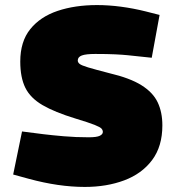

<svg xmlns="http://www.w3.org/2000/svg" viewBox="-20 -729 700 758"><path d="M315 9Q263 9 208 1Q153 -7 94 -23L32 -40L67 -210L153 -199Q186 -195 232.5 -191Q279 -187 330 -187Q362 -187 374 -193Q386 -199 386 -208Q386 -215 381 -221Q376 -227 353.5 -236Q331 -245 278 -261Q196 -286 148 -314Q100 -342 80 -382.5Q60 -423 60 -486Q60 -565 99.5 -614Q139 -663 207.5 -686Q276 -709 363 -709Q409 -709 458 -702.5Q507 -696 555 -684L610 -670L579 -501L484 -511Q465 -513 434 -514.5Q403 -516 356 -516Q319 -516 303 -510Q287 -504 287 -490Q287 -483 294 -477Q301 -471 327.5 -463Q354 -455 412 -440Q493 -421 538.5 -392.5Q584 -364 602.5 -325Q621 -286 621 -234Q621 -151 580.5 -97Q540 -43 470.5 -17Q401 9 315 9Z"/></svg>

Font: REM Black
Style: Regular
Weight: 900
Designer: Octavio Pardo
Foundry: Ashler Design
Version: Version 1.005;gftools[0.9.28]